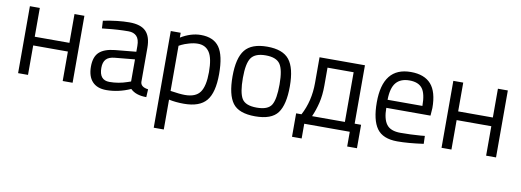

<svg xmlns="http://www.w3.org/2000/svg" viewBox="-59 -850 3830 1412"><g transform="rotate(10 1856.5 -144.0)"><path d="M72 -500H146V-285H405V-500H479V0H405V-220H146V0H72Z M976 -349V-93Q979 -56 1034 -49L1031 10Q952 10 912 -30Q822 10 732 10Q663 10 627 -29Q591 -68 591 -141Q591 -214 628 -248.5Q665 -283 744 -291L901 -306V-349Q901 -400 879 -422Q857 -444 819 -444Q739 -444 653 -434L622 -431L619 -488Q729 -510 814 -510Q899 -510 937.5 -471Q976 -432 976 -349ZM668 -145Q668 -53 744 -53Q812 -53 878 -76L901 -84V-249L753 -235Q708 -231 688 -209Q668 -187 668 -145Z M1124 222V-500H1198V-464Q1274 -510 1348 -510Q1443 -510 1486 -449.5Q1529 -389 1529 -250Q1529 -111 1478.5 -50.5Q1428 10 1311 10Q1250 10 1199 -1V222ZM1337 -443Q1307 -443 1272.5 -433Q1238 -423 1218 -413L1199 -403V-66Q1270 -55 1307 -55Q1388 -55 1420.5 -101Q1453 -147 1453 -251Q1453 -355 1423.5 -399Q1394 -443 1337 -443Z M1629 -251Q1629 -388 1678 -449Q1727 -510 1843.5 -510Q1960 -510 2008.5 -449Q2057 -388 2057 -251Q2057 -114 2011 -52Q1965 10 1843 10Q1721 10 1675 -52Q1629 -114 1629 -251ZM1706 -253Q1706 -143 1732.5 -99Q1759 -55 1843.5 -55Q1928 -55 1954 -98.5Q1980 -142 1980 -252Q1980 -362 1951 -403.5Q1922 -445 1843.5 -445Q1765 -445 1735.5 -403.5Q1706 -362 1706 -253Z M2177 -64Q2235 -173 2235 -308V-500H2574V-64H2622V111H2549V1H2209V111H2137V-64ZM2306 -301Q2306 -228 2292 -170.5Q2278 -113 2256 -64H2501V-435H2306Z M3069 -62 3098 -65 3100 -6Q2986 10 2905 10Q2797 10 2752 -52.5Q2707 -115 2707 -247Q2707 -510 2916 -510Q3017 -510 3067 -453.5Q3117 -397 3117 -276L3113 -219H2783Q2783 -136 2813 -96Q2843 -56 2917.5 -56Q2992 -56 3069 -62ZM3042 -279Q3042 -371 3012.5 -409Q2983 -447 2916.5 -447Q2850 -447 2816.5 -407Q2783 -367 2782 -279Z M3234 -500H3308V-285H3567V-500H3641V0H3567V-220H3308V0H3234Z"/></g></svg>

Font: Titillium Web[RUS by Daymarius]
Style: Regular
Weight: 400
Designer: Cyrillization by Daymarius
Foundry: Cyrillization by Daymarius
Version: Version 1.002 September 11, 2018